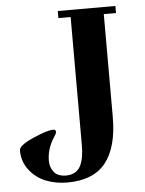

<svg xmlns="http://www.w3.org/2000/svg" viewBox="-52 -735 598 794"><g transform="rotate(-5 247.5 -338.0)"><path d="M11.7 -132.8Q11.7 -153.3 71.3 -179.7Q130.9 -206.1 156.2 -206.1Q167 -206.1 167 -196.3Q167 -189.5 156.2 -173.8Q127 -128.9 127 -79.1Q127 -52.7 142.6 -32.7Q158.2 -12.7 193.4 -12.7Q214.8 -12.7 230.5 -22Q246.1 -31.2 253.9 -47.9Q261.7 -64.5 265.1 -85Q268.6 -105.5 268.6 -131.8V-664.1H217.8V-693.4H457V-664.1H406.2V-238.3Q406.2 -111.3 355 -47.4Q303.7 16.6 195.3 16.6Q148.4 16.6 107.4 0.5Q66.4 -15.6 39.1 -50.8Q11.7 -85.9 11.7 -132.8Z"/></g></svg>

Font: Monomakh Unicode TT
Style: Medium
Weight: 500
Designer: Alexey Kryukov, Aleksandr Andreev
Version: Version 1.1